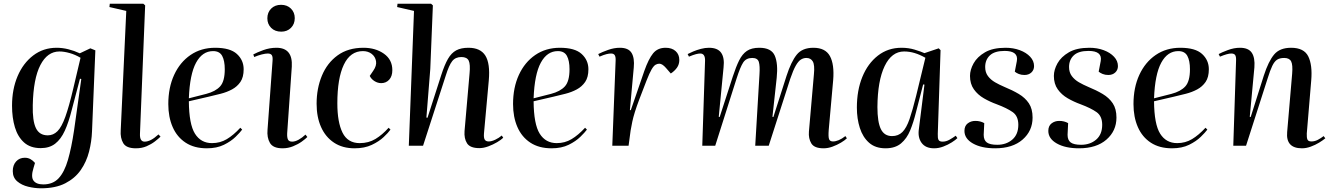

<svg xmlns="http://www.w3.org/2000/svg" viewBox="-20 -787 7190 1037"><path d="M419 -360 412 -362 368 -195Q351 -127 330 -81Q309 -35 278 -11Q247 13 200 13Q144 13 110 -17.5Q76 -48 60.5 -99.5Q45 -151 45 -216Q45 -305 75 -375.5Q105 -446 159.5 -487.5Q214 -529 286 -529Q317 -529 349 -521Q381 -513 411 -499L468 -526L495 -515L477 -78Q475 -23 461 32Q447 87 416 131.5Q385 176 332.5 203Q280 230 201 230Q168 230 132.5 221.5Q97 213 73 192.5Q49 172 49 137Q49 105 67 85Q85 65 114 65Q131 65 144.5 72.5Q158 80 169 93L161 120Q146 168 161 188.5Q176 209 214 209Q266 209 297 175.5Q328 142 347 76.5Q366 11 380 -83ZM238 -56Q268 -56 290.5 -78.5Q313 -101 333 -156.5Q353 -212 376 -310L415 -475Q386 -492 356 -500.5Q326 -509 301 -509Q236 -509 198 -435.5Q160 -362 157 -219Q155 -134 174 -95Q193 -56 238 -56Z M662 -728 571 -749 573 -767H754L764 -758L736 -65Q734 -22 761 -22Q777 -22 795 -31Q813 -40 836 -61L847 -49Q836 -38 816.5 -23Q797 -8 771.5 3Q746 14 714 14Q662 14 645.5 -14Q629 -42 632 -83Z M1142 -529Q1223 -529 1259.5 -495.5Q1296 -462 1296 -413Q1296 -370 1278.5 -344.5Q1261 -319 1233 -304Q1205 -289 1171.5 -280.5Q1138 -272 1108 -265L1000 -240Q1001 -116 1033 -65Q1065 -14 1125 -14Q1169 -14 1205 -35.5Q1241 -57 1278 -97L1288 -87Q1277 -72 1252.5 -48Q1228 -24 1189.5 -5Q1151 14 1097 14Q1029 14 982.5 -16.5Q936 -47 912.5 -101Q889 -155 889 -225Q889 -314 920.5 -382.5Q952 -451 1009 -490Q1066 -529 1142 -529ZM1194 -413Q1194 -459 1180 -485Q1166 -511 1131 -511Q1073 -511 1039 -448.5Q1005 -386 1000 -256L1094 -280Q1144 -293 1169 -320.5Q1194 -348 1194 -413Z M1424 -688Q1424 -720 1444.5 -740.5Q1465 -761 1498 -761Q1531 -761 1551.5 -740.5Q1572 -720 1572 -689Q1572 -657 1551.5 -636.5Q1531 -616 1499 -616Q1465 -616 1444.5 -636.5Q1424 -657 1424 -688ZM1452 -458Q1454 -480 1448 -489Q1442 -498 1426 -498Q1414 -498 1394 -493Q1374 -488 1353 -479L1348 -493Q1368 -504 1402.5 -516.5Q1437 -529 1473 -529Q1562 -529 1556 -427L1531 -67Q1530 -44 1535.5 -33Q1541 -22 1558 -22Q1574 -22 1593 -32.5Q1612 -43 1630 -60L1640 -47Q1629 -36 1609.5 -22Q1590 -8 1563 3Q1536 14 1506 14Q1455 14 1438 -15Q1421 -44 1425 -87Z M1943 -529Q2008 -529 2053.5 -497Q2099 -465 2099 -408Q2099 -375 2082 -356.5Q2065 -338 2039 -338Q2020 -338 2002.5 -349Q1985 -360 1977 -377L1996 -405Q2015 -432 2011 -456.5Q2007 -481 1987.5 -496Q1968 -511 1940 -511Q1872 -511 1837 -437.5Q1802 -364 1802 -229Q1802 -127 1830 -70.5Q1858 -14 1923 -14Q1971 -14 2008 -36.5Q2045 -59 2079 -97L2089 -87Q2077 -70 2052 -46.5Q2027 -23 1988 -4.5Q1949 14 1895 14Q1830 14 1784 -16.5Q1738 -47 1714 -101Q1690 -155 1690 -227Q1690 -309 1718.5 -378Q1747 -447 1803.5 -488Q1860 -529 1943 -529Z M2698 -43Q2687 -32 2665 -19Q2643 -6 2617.5 3.5Q2592 13 2569 13Q2519 13 2502.5 -13Q2486 -39 2489 -79L2516 -389Q2521 -440 2511.5 -459.5Q2502 -479 2472 -479Q2440 -479 2422.5 -457Q2405 -435 2387 -377L2265 0H2188L2216 -728L2125 -749L2127 -767H2308L2318 -758L2304 -415L2283 -152L2289 -151L2363 -381Q2381 -437 2399.5 -469Q2418 -501 2444 -515Q2470 -529 2510 -529Q2575 -529 2601.5 -486.5Q2628 -444 2620 -353L2594 -67Q2592 -43 2598 -33Q2604 -23 2620 -23Q2635 -23 2655 -32.5Q2675 -42 2690 -55Z M3004 -529Q3085 -529 3121.5 -495.5Q3158 -462 3158 -413Q3158 -370 3140.5 -344.5Q3123 -319 3095 -304Q3067 -289 3033.5 -280.5Q3000 -272 2970 -265L2862 -240Q2863 -116 2895 -65Q2927 -14 2987 -14Q3031 -14 3067 -35.5Q3103 -57 3140 -97L3150 -87Q3139 -72 3114.5 -48Q3090 -24 3051.5 -5Q3013 14 2959 14Q2891 14 2844.5 -16.5Q2798 -47 2774.5 -101Q2751 -155 2751 -225Q2751 -314 2782.5 -382.5Q2814 -451 2871 -490Q2928 -529 3004 -529ZM3056 -413Q3056 -459 3042 -485Q3028 -511 2993 -511Q2935 -511 2901 -448.5Q2867 -386 2862 -256L2956 -280Q3006 -293 3031 -320.5Q3056 -348 3056 -413Z M3305 -459Q3306 -479 3300.5 -488.5Q3295 -498 3280 -498Q3270 -498 3255.5 -494.5Q3241 -491 3218 -481L3211 -495Q3232 -506 3264.5 -517.5Q3297 -529 3328 -529Q3374 -529 3391 -501.5Q3408 -474 3403 -422L3382 -192H3387L3460 -404Q3483 -469 3507.5 -499Q3532 -529 3575 -529Q3609 -529 3629 -511Q3649 -493 3649 -463Q3649 -439 3636 -421Q3623 -403 3603 -390L3577 -420Q3557 -443 3541 -443Q3531 -443 3521 -437.5Q3511 -432 3499.5 -412.5Q3488 -393 3472 -352Q3449 -293 3433.5 -252Q3418 -211 3409 -182Q3400 -153 3395 -129.5Q3390 -106 3386 -82L3375 0H3287Z M4082 -386Q4085 -431 4078.5 -452.5Q4072 -474 4043 -474Q4010 -474 3994 -449.5Q3978 -425 3958 -362L3843 0H3773L3788 -459Q3789 -498 3762 -498Q3753 -498 3739 -494.5Q3725 -491 3701 -481L3694 -495Q3705 -501 3724 -509Q3743 -517 3765.5 -523Q3788 -529 3809 -529Q3856 -529 3875 -502Q3894 -475 3888 -423L3862 -156L3867 -155L3938 -374Q3955 -426 3972 -460.5Q3989 -495 4014 -512Q4039 -529 4081 -529Q4146 -529 4164.5 -486.5Q4183 -444 4175 -367L4152 -156L4157 -155L4228 -377Q4253 -454 4283 -491.5Q4313 -529 4373 -529Q4438 -529 4462.5 -484Q4487 -439 4480 -354L4456 -86Q4453 -47 4458 -35Q4463 -23 4479 -23Q4493 -23 4510 -30Q4527 -37 4546 -52L4554 -40Q4543 -29 4522 -16.5Q4501 -4 4476.5 5Q4452 14 4428 14Q4378 14 4362 -12.5Q4346 -39 4349 -76L4376 -386Q4381 -436 4370 -455Q4359 -474 4335 -474Q4320 -474 4306 -465.5Q4292 -457 4278 -432.5Q4264 -408 4248 -361L4132 0H4059Z M5045 -64Q5044 -41 5049 -31.5Q5054 -22 5071 -22Q5090 -22 5108.5 -32.5Q5127 -43 5142 -54L5151 -41Q5141 -31 5120.5 -18Q5100 -5 5075 4.5Q5050 14 5025 14Q4979 14 4957.5 -15.5Q4936 -45 4943 -91L4973 -330L4966 -331L4927 -180Q4914 -127 4896 -83Q4878 -39 4846.5 -12.5Q4815 14 4763 14Q4708 14 4674 -16Q4640 -46 4624 -96Q4608 -146 4608 -206Q4608 -299 4637.5 -371.5Q4667 -444 4721.5 -486.5Q4776 -529 4849 -529Q4887 -529 4920 -519Q4953 -509 4973 -500L5050 -526L5060 -516ZM4798 -52Q4832 -52 4854 -74Q4876 -96 4892.5 -144Q4909 -192 4928 -269L4978 -475Q4948 -492 4920 -500.5Q4892 -509 4863 -509Q4796 -509 4758 -430Q4720 -351 4719 -209Q4719 -128 4737.5 -90Q4756 -52 4798 -52Z M5366 -5Q5415 -5 5447.5 -33Q5480 -61 5480 -113Q5480 -160 5449.5 -181.5Q5419 -203 5363 -224Q5327 -237 5294 -256Q5261 -275 5240 -304.5Q5219 -334 5219 -377Q5219 -410 5238.5 -445Q5258 -480 5300 -504.5Q5342 -529 5411 -529Q5453 -529 5488 -516Q5523 -503 5544 -480.5Q5565 -458 5565 -430Q5565 -409 5550.5 -395.5Q5536 -382 5513 -382Q5496 -382 5482.5 -387.5Q5469 -393 5461 -400L5472 -457Q5482 -512 5406 -512Q5352 -512 5326.5 -488Q5301 -464 5301 -425Q5301 -396 5316 -376Q5331 -356 5354.5 -342.5Q5378 -329 5404 -318Q5448 -300 5482.5 -279.5Q5517 -259 5537 -229Q5557 -199 5557 -152Q5557 -80 5503 -33Q5449 14 5355 14Q5281 14 5235 -12Q5189 -38 5189 -80Q5189 -107 5206.5 -120.5Q5224 -134 5248 -134Q5275 -134 5296 -122L5293 -59Q5293 -30 5310 -17.5Q5327 -5 5366 -5Z M5819 -5Q5868 -5 5900.5 -33Q5933 -61 5933 -113Q5933 -160 5902.5 -181.5Q5872 -203 5816 -224Q5780 -237 5747 -256Q5714 -275 5693 -304.5Q5672 -334 5672 -377Q5672 -410 5691.5 -445Q5711 -480 5753 -504.5Q5795 -529 5864 -529Q5906 -529 5941 -516Q5976 -503 5997 -480.5Q6018 -458 6018 -430Q6018 -409 6003.5 -395.5Q5989 -382 5966 -382Q5949 -382 5935.5 -387.5Q5922 -393 5914 -400L5925 -457Q5935 -512 5859 -512Q5805 -512 5779.5 -488Q5754 -464 5754 -425Q5754 -396 5769 -376Q5784 -356 5807.5 -342.5Q5831 -329 5857 -318Q5901 -300 5935.5 -279.5Q5970 -259 5990 -229Q6010 -199 6010 -152Q6010 -80 5956 -33Q5902 14 5808 14Q5734 14 5688 -12Q5642 -38 5642 -80Q5642 -107 5659.5 -120.5Q5677 -134 5701 -134Q5728 -134 5749 -122L5746 -59Q5746 -30 5763 -17.5Q5780 -5 5819 -5Z M6355 -529Q6436 -529 6472.5 -495.5Q6509 -462 6509 -413Q6509 -370 6491.5 -344.5Q6474 -319 6446 -304Q6418 -289 6384.5 -280.5Q6351 -272 6321 -265L6213 -240Q6214 -116 6246 -65Q6278 -14 6338 -14Q6382 -14 6418 -35.5Q6454 -57 6491 -97L6501 -87Q6490 -72 6465.5 -48Q6441 -24 6402.5 -5Q6364 14 6310 14Q6242 14 6195.5 -16.5Q6149 -47 6125.5 -101Q6102 -155 6102 -225Q6102 -314 6133.5 -382.5Q6165 -451 6222 -490Q6279 -529 6355 -529ZM6407 -413Q6407 -459 6393 -485Q6379 -511 6344 -511Q6286 -511 6252 -448.5Q6218 -386 6213 -256L6307 -280Q6357 -293 6382 -320.5Q6407 -348 6407 -413Z M7138 -40Q7125 -29 7104.5 -16.5Q7084 -4 7059.5 5Q7035 14 7012 14Q6924 14 6932 -74L6959 -389Q6963 -437 6953.5 -455.5Q6944 -474 6916 -474Q6892 -474 6877.5 -464.5Q6863 -455 6851.5 -431Q6840 -407 6827 -365L6710 0H6641L6656 -459Q6657 -480 6651.5 -489Q6646 -498 6630 -498Q6610 -498 6569 -481L6562 -495Q6578 -504 6611.5 -516.5Q6645 -529 6677 -529Q6723 -529 6741 -502Q6759 -475 6755 -423L6730 -156L6735 -155L6806 -379Q6831 -456 6861.5 -492.5Q6892 -529 6953 -529Q7023 -529 7046 -482.5Q7069 -436 7062 -353L7038 -66Q7037 -44 7041.5 -33.5Q7046 -23 7063 -23Q7081 -23 7098 -32Q7115 -41 7129 -52Z"/></svg>

Font: Literata 72pt Medium
Style: Italic
Weight: 500
Italic angle: -2°
Designer: Latin by Veronika Burian and Jose Scaglione. Greek by Irene Vlachou. Cyrillic by Vera Evstafieva
Foundry: TypeTogether
Version: Version 3.002